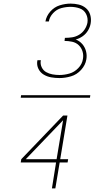

<svg xmlns="http://www.w3.org/2000/svg" viewBox="-20 -875 616 1065"><path d="M310 -442Q341 -442 373.5 -451.5Q406 -461 430 -487.5Q454 -514 459 -546Q463 -569 457 -591.5Q451 -614 436 -631Q421 -648 400 -656Q420 -661 438.5 -674Q457 -687 468.5 -706.5Q480 -726 483 -746Q487 -770 480.5 -792.5Q474 -815 457 -829.5Q440 -844 417.5 -849.5Q395 -855 372 -855Q342 -855 311.5 -845.5Q281 -836 259 -811Q237 -786 232 -756H251Q255 -781 274.5 -802Q294 -823 320 -830Q346 -837 371 -837Q398 -837 422 -828.5Q446 -820 457.5 -797.5Q469 -775 465 -749Q461 -729 449 -711Q437 -693 418.5 -682Q400 -671 380 -668Q360 -665 340 -665L338 -648Q359 -648 380 -643.5Q401 -639 416 -625Q431 -611 437.5 -590.5Q444 -570 440 -548Q436 -520 414.5 -497.5Q393 -475 365 -467Q337 -459 310 -459Q290 -459 271 -462.5Q252 -466 236 -475Q220 -484 211.5 -501.5Q203 -519 206 -538L207 -541H188L187 -538Q183 -514 193 -493.5Q203 -473 222 -461.5Q241 -450 263.5 -446Q286 -442 310 -442ZM95 -333H479L481 -347H97ZM268 170H287L311 26H355L358 8H314L354 -234H330L98 8L95 26H291ZM123 8 330 -208 294 8Z"/></svg>

Font: Iosevka Sparkle Thin
Style: Italic
Weight: 100
Italic angle: -9°
Designer: Belleve Invis
Foundry: Belleve Invis
Version: Version 4.5.0; ttfautohint (v1.8.3)